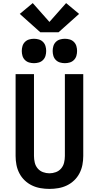

<svg xmlns="http://www.w3.org/2000/svg" viewBox="-20 -1215 640 1243"><path d="M300 8Q271 8 242 3Q213 -2 187 -14.5Q161 -27 140 -47Q119 -67 105.5 -93Q92 -119 86.5 -147.5Q81 -176 81 -205V-735H200V-205Q200 -184 205 -162.5Q210 -141 224 -124.5Q238 -108 258.5 -100.5Q279 -93 300 -93Q321 -93 341.5 -100.5Q362 -108 376 -124.5Q390 -141 395 -162.5Q400 -184 400 -205V-735H519V-205Q519 -176 513.5 -147.5Q508 -119 494.5 -93Q481 -67 460 -47Q439 -27 413 -14.5Q387 -2 358 3Q329 8 300 8ZM400 -806Q384 -806 368.5 -810.5Q353 -815 341.5 -826.5Q330 -838 325.5 -853.5Q321 -869 321 -885Q321 -901 325.5 -916.5Q330 -932 341.5 -943.5Q353 -955 368.5 -959.5Q384 -964 400 -964Q416 -964 431.5 -959.5Q447 -955 458.5 -943.5Q470 -932 474.5 -916.5Q479 -901 479 -885Q479 -869 474.5 -853.5Q470 -838 458.5 -826.5Q447 -815 431.5 -810.5Q416 -806 400 -806ZM200 -806Q184 -806 168.5 -810.5Q153 -815 141.5 -826.5Q130 -838 125.5 -853.5Q121 -869 121 -885Q121 -901 125.5 -916.5Q130 -932 141.5 -943.5Q153 -955 168.5 -959.5Q184 -964 200 -964Q216 -964 231.5 -959.5Q247 -955 258.5 -943.5Q270 -932 274.5 -916.5Q279 -901 279 -885Q279 -869 274.5 -853.5Q270 -838 258.5 -826.5Q247 -815 231.5 -810.5Q216 -806 200 -806ZM359 -1006H241L108 -1125L192 -1195L300 -1073L408 -1195L492 -1125Z"/></svg>

Font: Iosevka Curly Extended
Style: Bold
Weight: 700
Width: 7
Monospace: yes
Designer: Belleve Invis
Foundry: Belleve Invis
Version: Version 11.1.0; ttfautohint (v1.8.3)